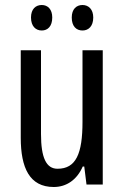

<svg xmlns="http://www.w3.org/2000/svg" viewBox="-20 -738 496 768"><path d="M104 -668C104 -633 123 -616 147 -616C171 -616 189 -633 189 -668C189 -701 171 -718 147 -718C123 -718 104 -702 104 -668ZM267 -668C267 -633 285 -616 310 -616C334 -616 353 -633 353 -668C353 -701 334 -718 310 -718C286 -718 267 -702 267 -668ZM391 -537H310V-251C310 -123 284 -63 210 -63C165 -63 144 -107 144 -202V-537H63V-187C63 -67 98 10 195 10C246 10 288 -19 311 -72H317L326 0H391Z"/></svg>

Font: Noto Sans Gujarati UI ExtraCondensed
Style: Regular
Weight: 400
Width: 2
Designer: Jelle Bosma - Monotype Design Team, Universal Thirst
Foundry: Monotype Imaging Inc.
Version: Version 2.106